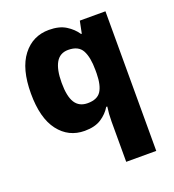

<svg xmlns="http://www.w3.org/2000/svg" viewBox="-143 -671 924 1021"><g transform="rotate(-20 319.0 -160.0)"><path d="M396 11Q396 -30 402 -71H396Q376 -37 340 -13.5Q304 10 246 10Q155 10 99.5 -62.5Q44 -135 44 -274Q44 -414 100.5 -487Q157 -560 249 -560Q307 -560 344 -537Q381 -514 403 -481H407L421 -550H566V240H396ZM311 -123Q365 -123 386.5 -155.5Q408 -188 409 -255V-275Q409 -347 388 -386Q367 -425 309 -425Q262 -425 239.5 -386Q217 -347 217 -272Q217 -195 240 -159Q263 -123 311 -123Z"/></g></svg>

Font: Noto Kufi Arabic ExtraBold
Style: Regular
Weight: 800
Designer: Monotype Design Team, David Williams, Khaled Hosny
Foundry: Google LLC
Version: Version 2.109; ttfautohint (v1.8.4.7-5d5b)